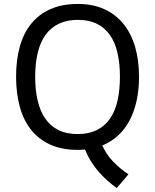

<svg xmlns="http://www.w3.org/2000/svg" viewBox="-20 -745 781 967"><path d="M680.2 -357.9Q680.2 -293.9 668.2 -238.8Q656.2 -183.6 633.1 -139.4Q609.9 -95.2 575.2 -63Q540.5 -30.8 495.1 -12.2Q516.1 33.7 549.6 68.6Q583 103.5 627 132.8L567.9 202.1Q517.6 166.5 475.3 118.2Q433.1 69.8 408.2 7.8Q399.9 8.8 389.9 9.3Q379.9 9.8 371.1 9.8Q291.5 9.8 233.2 -16.6Q174.8 -43 136.5 -91.3Q98.1 -139.6 79.6 -207.8Q61 -275.9 61 -358.9Q61 -441.9 79.6 -509.5Q98.1 -577.1 136.7 -625Q175.3 -672.9 233.9 -699Q292.5 -725.1 372.1 -725.1Q447.8 -725.1 505.1 -699Q562.5 -672.9 601.6 -624.8Q640.6 -576.7 660.4 -509Q680.2 -441.4 680.2 -357.9ZM157.2 -357.9Q157.2 -291 169.9 -237.5Q182.6 -184.1 208.7 -146.7Q234.9 -109.4 275.1 -89.6Q315.4 -69.8 371.1 -69.8Q426.8 -69.8 467 -89.6Q507.3 -109.4 533.4 -146.7Q559.6 -184.1 571.8 -237.5Q584 -291 584 -357.9Q584 -425.3 571.8 -478.5Q559.6 -531.7 533.7 -568.6Q507.8 -605.5 467.8 -625.2Q427.7 -645 372.1 -645Q316.4 -645 275.9 -625.2Q235.4 -605.5 209 -568.6Q182.6 -531.7 169.9 -478.5Q157.2 -425.3 157.2 -357.9Z"/></svg>

Font: Puppies Kittens
Style: Regular
Weight: 400
Foundry: Ascender Corporation and Peter Mawhorter
Version: Version 0.1